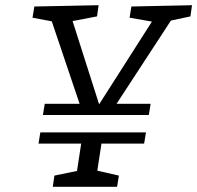

<svg xmlns="http://www.w3.org/2000/svg" viewBox="-20 -718 758 738"><path d="M145 -276 152 -319H286L179 -636L105 -650L112 -693L359 -698L353 -655L259 -637L361 -317L564 -635L478 -650L485 -693L718 -698L712 -655L637 -639L428 -319H559L552 -276ZM183 0 189 -43 276 -61 292 -166H128L135 -209H541L534 -166H370L354 -62L437 -43L430 0Z"/></svg>

Font: Bitter
Style: Italic
Weight: 400
Italic angle: -9°
Designer: Sol Matas, and Bitter project Authors
Foundry: Sol Matas
Version: Version 2.001